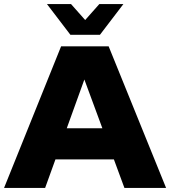

<svg xmlns="http://www.w3.org/2000/svg" viewBox="-51 -929 841 949"><path d="M251 -700H486L770 0H564L512 -141H223L172 0H-31ZM455 -295 366 -536 279 -295ZM181 -909H300L370 -830L440 -909H559L443 -757H297Z"/></svg>

Font: Chess Sans ExtraBold
Style: Regular
Weight: 800
Designer: Wolf Bōese
Foundry: Wolf Bōese
Version: Version 7.223